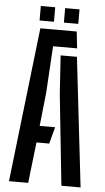

<svg xmlns="http://www.w3.org/2000/svg" viewBox="-61 -953 541 991"><g transform="rotate(5 210.0 -457.5)"><path d="M24.5 0 117 -800H305.5L315 -713.5H190.5L176 -471L157.5 -298H237.5L214.5 -211.5H148.5L124 0ZM296 0 246.5 -472 233.5 -670H318L395.5 0ZM235.5 -840V-915H310V-840ZM109.5 -840V-915H184V-840Z"/></g></svg>

Font: Big Shoulders Stencil Text SemiBold
Style: Regular
Weight: 600
Designer: Patric King
Foundry: XO Type Co
Version: Version 1.000